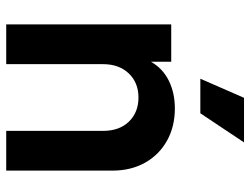

<svg xmlns="http://www.w3.org/2000/svg" viewBox="-116 -708 824 633"><g transform="rotate(90 296.5 -392.0)"><path d="M61 0H192V-319Q192 -372 222.5 -404Q253 -436 302 -436Q351 -436 381.5 -404.5Q412 -373 412 -319V0H543V-350Q543 -411 517 -457.5Q491 -504 444.5 -530Q398 -556 338 -556Q287 -556 246.5 -536Q206 -516 184 -477V-544H61ZM240 -640H354L450 -784H303Z"/></g></svg>

Font: Plus Jakarta Sans
Style: Bold
Weight: 700
Designer: Gumpita Rahayu
Foundry: Tokotype
Version: Version 2.004; ttfautohint (v1.8.3)